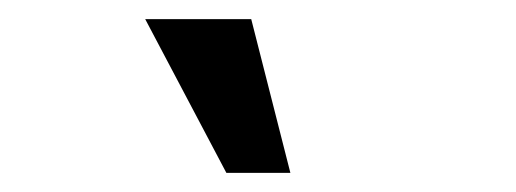

<svg xmlns="http://www.w3.org/2000/svg" viewBox="-20 -638 540 201"><path d="M217 -457 132 -618H243L284 -457Z"/></svg>

Font: Rokkitt
Style: Bold
Weight: 700
Designer: Vernon Adams
Foundry: Vernon Adams
Version: Version 3.103